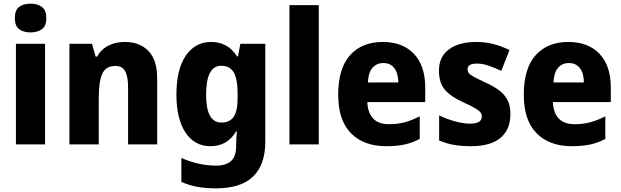

<svg xmlns="http://www.w3.org/2000/svg" viewBox="-20 -788 3392 1048"><path d="M147 -768Q185 -768 209 -750Q233 -732 233 -689Q233 -646 208.5 -628.5Q184 -611 147 -611Q109 -611 85 -628.5Q61 -646 61 -689Q61 -733 84.5 -750.5Q108 -768 147 -768ZM226 -549V0H67V-549Z M662 -559Q742 -559 790 -510Q838 -461 838 -359V0H679V-313Q679 -370 663.5 -399Q648 -428 610 -428Q557 -428 538 -385Q519 -342 519 -253V0H359V-549H482L502 -479H510Q533 -520 572.5 -539.5Q612 -559 662 -559Z M1133 -559Q1224 -559 1274 -480H1279L1292 -549H1428V-14Q1428 110 1362 175Q1296 240 1159 240Q1104 240 1058.5 232Q1013 224 970 205V74Q1064 116 1160 116Q1214 116 1241.5 90.5Q1269 65 1269 9V0Q1269 -16 1270 -35Q1271 -54 1273 -71H1269Q1221 10 1129 10Q1042 10 992.5 -64.5Q943 -139 943 -273Q943 -409 994 -484Q1045 -559 1133 -559ZM1187 -429Q1105 -429 1105 -270Q1105 -119 1189 -119Q1234 -119 1255.5 -150.5Q1277 -182 1277 -254V-277Q1277 -356 1256 -392.5Q1235 -429 1187 -429Z M1720 0H1560V-760H1720Z M2069 -559Q2177 -559 2239 -494.5Q2301 -430 2301 -309V-231H1985Q1987 -173 2016.5 -141.5Q2046 -110 2103 -110Q2149 -110 2188.5 -120.5Q2228 -131 2271 -153V-30Q2233 -9 2189.5 0.5Q2146 10 2088 10Q1966 10 1896 -60.5Q1826 -131 1826 -271Q1826 -415 1891 -487Q1956 -559 2069 -559ZM2072 -444Q2037 -444 2014 -419Q1991 -394 1988 -338H2154Q2154 -386 2133 -415Q2112 -444 2072 -444Z M2766 -165Q2766 -81 2712 -35.5Q2658 10 2550 10Q2499 10 2458.5 3Q2418 -4 2377 -21V-158Q2418 -138 2464 -125.5Q2510 -113 2546 -113Q2610 -113 2610 -152Q2610 -164 2603 -174Q2596 -184 2574 -197Q2552 -210 2506 -231Q2440 -261 2408 -298.5Q2376 -336 2376 -402Q2376 -479 2431 -519Q2486 -559 2580 -559Q2628 -559 2671.5 -548Q2715 -537 2761 -515L2716 -401Q2681 -418 2647.5 -429.5Q2614 -441 2583 -441Q2532 -441 2532 -410Q2532 -398 2539 -389Q2546 -380 2567 -368.5Q2588 -357 2631 -337Q2673 -318 2703 -296Q2733 -274 2749.5 -243Q2766 -212 2766 -165Z M3082 -559Q3190 -559 3252 -494.5Q3314 -430 3314 -309V-231H2998Q3000 -173 3029.5 -141.5Q3059 -110 3116 -110Q3162 -110 3201.5 -120.5Q3241 -131 3284 -153V-30Q3246 -9 3202.5 0.5Q3159 10 3101 10Q2979 10 2909 -60.5Q2839 -131 2839 -271Q2839 -415 2904 -487Q2969 -559 3082 -559ZM3085 -444Q3050 -444 3027 -419Q3004 -394 3001 -338H3167Q3167 -386 3146 -415Q3125 -444 3085 -444Z"/></svg>

Font: Noto Sans Tamil SemiCondensed ExtraBold
Style: Regular
Weight: 800
Width: 4
Designer: Jelle Bosma - Monotype Design Team
Foundry: Monotype Imaging Inc.
Version: Version 2.004; ttfautohint (v1.8.4.7-5d5b)